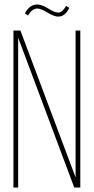

<svg xmlns="http://www.w3.org/2000/svg" viewBox="-20 -836 418 856"><path d="M275 -810 289 -801Q271 -763 241 -762Q223 -761 192.5 -779.5Q162 -798 147 -798Q123 -798 105 -767L91 -776Q111 -815 145 -816Q164 -817 195 -798Q226 -779 240 -780Q258 -780 275 -810ZM61 -668V0H40V-700H71L317 -45V-700H338V0H311Z"/></svg>

Font: Bebas Neue Light
Style: Regular
Weight: 300
Designer: Ryoichi Tsunekawa
Foundry: Ryoichi Tsunekawa
Version: Version 1.003;PS 001.003;hotconv 1.0.70;makeotf.lib2.5.58329